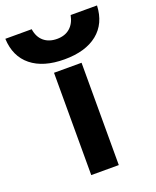

<svg xmlns="http://www.w3.org/2000/svg" viewBox="-227 -835 746 917"><g transform="rotate(-20 146.0 -376.0)"><path d="M76 0V-520H216V0ZM146 -563Q39 -563 -22 -612Q-83 -661 -87 -752H47Q53 -711 79 -689Q105 -667 146 -667Q186 -667 211.5 -689Q237 -711 245 -752H379Q375 -661 314 -612Q253 -563 146 -563Z"/></g></svg>

Font: M PLUS 1
Style: Bold
Weight: 700
Designer: Coji Morishita
Foundry: UNDERFOREST DESIGN
Version: Version 1.001